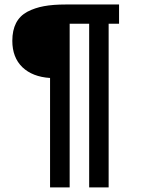

<svg xmlns="http://www.w3.org/2000/svg" viewBox="-20 -730 636 837"><path d="M198.2 86.9V-390.1Q121.6 -395 77.6 -437Q33.7 -479.5 33.7 -552.2Q33.7 -643.6 99.1 -678.7Q131.8 -695.8 171.6 -703.1Q211.4 -710.4 265.6 -710.4H499V-626.5H453.6V86.9H368.7V-626.5H283.7V86.9Z"/></svg>

Font: Ride Light
Style: Bold
Weight: 600
Version: Version 3.000